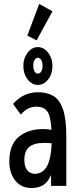

<svg xmlns="http://www.w3.org/2000/svg" viewBox="-20 -939 390 970"><path d="M141 11Q87 11 57 -27Q27 -65 27 -123Q27 -207 74 -247Q121 -287 199 -287Q216 -287 240 -283Q236 -354 218.5 -377Q201 -400 165 -400Q142 -400 123 -391Q104 -382 85 -360L46 -414Q71 -442 102 -457.5Q133 -473 172 -473Q217 -473 249 -454.5Q281 -436 298 -387.5Q315 -339 315 -250V0H238V-55Q221 -16 195.5 -2.5Q170 11 141 11ZM103 -131Q103 -97 117.5 -79Q132 -61 156 -61Q195 -61 216.5 -98Q238 -135 241 -215Q221 -217 201 -217Q152 -217 127.5 -196.5Q103 -176 103 -131ZM171 -510Q141 -510 119.5 -538Q98 -566 98 -606Q98 -645 119.5 -673Q141 -701 171 -701Q201 -701 223 -673Q245 -645 245 -606Q245 -566 223.5 -538Q202 -510 171 -510ZM171 -567Q182 -567 188.5 -578.5Q195 -590 195 -607Q195 -624 188.5 -635.5Q182 -647 171 -647Q161 -647 154.5 -635.5Q148 -624 148 -607Q148 -590 154.5 -578.5Q161 -567 171 -567ZM165 -735 118 -759 178 -919 245 -882Z"/></svg>

Font: Inconsolata ExtraCondensed SemiBold
Style: Regular
Weight: 600
Width: 2
Monospace: yes
Designer: Raph Levien, Cyreal, Brenton Simpson
Foundry: Raph Levien, Cyreal, Google
Version: Version 3.001; ttfautohint (v1.8.2.53-6de2)